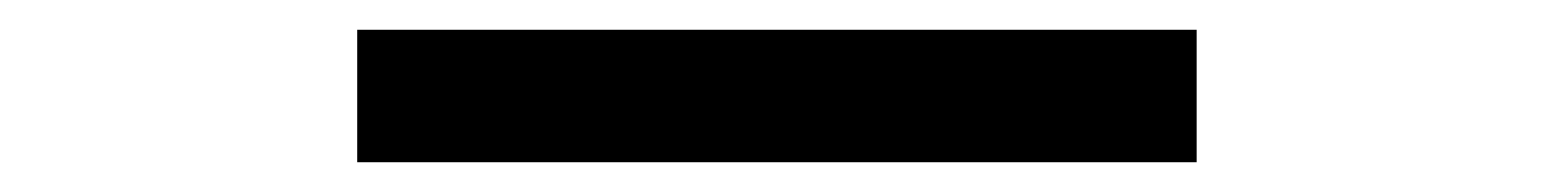

<svg xmlns="http://www.w3.org/2000/svg" viewBox="-20 -379 1040 129"><path d="M220 -270V-359H784V-270Z"/></svg>

Font: Inconsolata UltraExpanded Medium
Style: Regular
Weight: 500
Width: 9
Monospace: yes
Designer: Raph Levien, Cyreal, Brenton Simpson
Foundry: Raph Levien, Cyreal, Google
Version: Version 3.001; ttfautohint (v1.8.2.53-6de2)